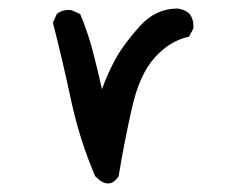

<svg xmlns="http://www.w3.org/2000/svg" viewBox="-20 -425 540 450"><path d="M203 -12Q166 -99 146.5 -190.5Q127 -282 104 -372L113 -392Q127 -404 148 -401L168 -392Q186 -349 197.5 -305Q209 -261 219 -216Q233 -255 252 -289Q271 -323 308 -364Q345 -405 396 -405Q412 -403 423 -394Q435 -380 433 -358L423 -339Q379 -330 343 -290.5Q307 -251 289 -171Q271 -91 258 -12Q236 22 203 -12Z"/></svg>

Font: NaniFont Regular
Style: Regular
Weight: 400
Designer: Nanigashitei
Version: Version 1.036